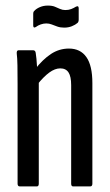

<svg xmlns="http://www.w3.org/2000/svg" viewBox="-20 -668 394 688"><path d="M242 0Q235 0 235 -10V-363Q235 -394 225.5 -408.5Q216 -423 196 -423Q177 -423 156.5 -408Q136 -393 113 -364L105 -419Q133 -455 162.5 -474.5Q192 -494 227 -494Q268 -494 289.5 -463.5Q311 -433 311 -370V-10Q311 0 303 0ZM51 0Q43 0 43 -10V-366Q43 -407 42.5 -434Q42 -461 40 -476Q39 -488 47 -488H98Q107 -488 108 -478Q111 -460 112.5 -431.5Q114 -403 114 -388L119 -378V-10Q119 0 112 0ZM210 -569Q196 -569 185 -573Q174 -577 165 -580.5Q156 -584 146 -584Q136 -584 126 -580.5Q116 -577 108 -571Q99 -566 99 -577V-618Q99 -626 103 -629Q110 -637 123 -642.5Q136 -648 151 -648Q167 -648 176.5 -644Q186 -640 195 -636Q204 -632 214 -632Q226 -632 235 -635.5Q244 -639 252 -644Q262 -649 262 -638V-598Q262 -590 258 -586Q250 -579 237.5 -574Q225 -569 210 -569Z"/></svg>

Font: Sofia Sans Extra Condensed Medium
Style: Regular
Weight: 500
Version: Version 4.100